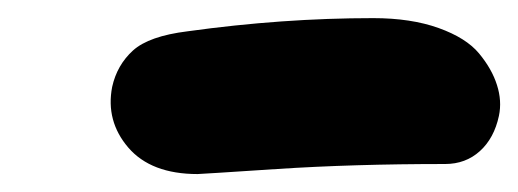

<svg xmlns="http://www.w3.org/2000/svg" viewBox="-20 -779 577 214"><path d="M200.2 -585Q148.4 -585 123 -614.5Q97.7 -644 105 -682.1Q110.4 -706.5 128.2 -722.7Q146 -738.8 189 -744.1Q294.9 -758.8 396 -758.8Q438 -758.8 468.8 -747.8Q499.5 -736.8 513.9 -719.5Q528.3 -702.1 533.9 -684.3Q539.6 -666.5 536.1 -649.9Q530.8 -625 514.9 -610.6Q499 -596.2 476.1 -596.2Q373.5 -596.2 288.3 -590.6Q203.1 -585 200.2 -585Z"/></svg>

Font: Shantell Sans Normal
Style: Italic
Weight: 800
Italic angle: -11.31°
Designer: Stephen Nixon, Anya Danilova, Shantell Martin
Foundry: Arrow Type
Version: Version 1.006;[559af2be0]